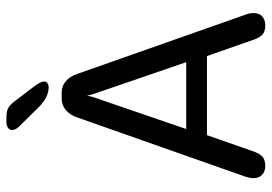

<svg xmlns="http://www.w3.org/2000/svg" viewBox="-144 -690 844 596"><g transform="rotate(-90 278.0 -392.0)"><path d="M60.5 9.5Q44.5 9.5 33.8 0Q23 -9.5 23 -27.5Q23 -32.5 24 -38.2Q25 -44 27 -50.5L211 -573Q218.5 -596 233.8 -609.2Q249 -622.5 270 -622.5H288Q309.5 -622.5 324.5 -609.2Q339.5 -596 347 -573L531 -50.5Q533.5 -44 534.5 -38.2Q535.5 -32.5 535.5 -27.5Q535.5 -9 524.8 0.2Q514 9.5 497 9.5Q476 9.5 466 -2Q456 -13.5 449 -37.5L402 -171.5H156.5L109.5 -37.5Q102.5 -13.5 92.2 -2Q82 9.5 60.5 9.5ZM175.5 -236H383L284 -524.5Q282.5 -529.5 281.2 -534.8Q280 -540 279 -544Q278.5 -540 277.2 -534.8Q276 -529.5 274.5 -524.5ZM305 -663Q290.5 -663 276.2 -669.8Q262 -676.5 246.5 -690.5L186.5 -751.5Q172.5 -764.5 172.5 -776Q172.5 -784.5 179.5 -789.2Q186.5 -794 197 -794H211.5Q231.5 -794 242 -787.8Q252.5 -781.5 265 -764L307 -709Q323 -688 323 -677.5Q323 -670 317.5 -666.5Q312 -663 305 -663Z"/></g></svg>

Font: Sono
Style: Regular
Weight: 400
Designer: Tyler Finck
Foundry: Tyler Finck
Version: Version 2.112